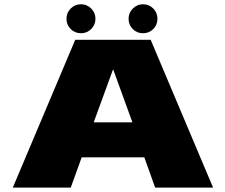

<svg xmlns="http://www.w3.org/2000/svg" viewBox="-20 -858 1031 878"><path d="M38.5 0H303.5L353.5 -138.5H640L689.5 0H954.5L669 -676H324ZM408.5 -298.5 496.5 -539.5H498L585.5 -298.5ZM351 -706Q377.5 -706 397 -725.2Q416.5 -744.5 416.5 -772Q416.5 -799.5 397 -819Q377.5 -838.5 351 -838.5Q322.5 -838.5 303.2 -819Q284 -799.5 284 -772Q284 -744.5 303.2 -725.2Q322.5 -706 351 -706ZM633.5 -706Q662 -706 681 -725.2Q700 -744.5 700 -772Q700 -799.5 681 -819Q662 -838.5 633.5 -838.5Q607 -838.5 587.5 -819Q568 -799.5 568 -772Q568 -744.5 587 -725.2Q606 -706 633.5 -706Z"/></svg>

Font: Anybody Expanded Black
Style: Regular
Weight: 900
Width: 7
Designer: Tyler Finck
Foundry: Etcetera Type Company
Version: Version 1.113;gftools[0.9.25]